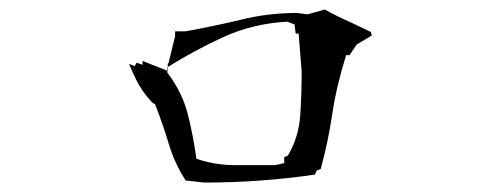

<svg xmlns="http://www.w3.org/2000/svg" viewBox="-20 -574 1040 409"><path d="M717.3 -456.5H724.6L739.7 -479L772 -498.5L770 -505.9Q746.1 -517.6 727.1 -526.4Q695.3 -540.5 671.9 -553.7L635.3 -543.5L612.8 -546.4Q551.3 -546.4 494.1 -532.2Q435.1 -518.1 375.5 -507.3H353V-498V-497.1L338.9 -439H337.4V-433.6V-422.9L284.7 -443.8H283.7V-436L271 -440.4L267.1 -433.1L254.9 -438Q262.2 -420.4 270 -404.3Q282.2 -379.4 303.7 -356L310.5 -351.6Q327.1 -309.1 339.6 -267.3Q352.1 -225.6 375.5 -189.5L415.5 -185.1Q534.7 -185.1 650.9 -202.1L654.8 -210.9L663.1 -213.9Q678.7 -270 687.7 -330.6Q696.8 -391.1 717.3 -456.5ZM566.4 -222.2H482.4Q439.5 -222.2 402.8 -234.4L398.4 -235.8Q391.1 -288.6 379.4 -333Q368.2 -376.5 337.9 -417.5L336.4 -419.4V-430.7Q395 -467.3 457 -495.6Q519.5 -523.9 591.8 -527.8L607.4 -522L609.9 -502.4H616.2L622.6 -421.9Q622.6 -375 619.6 -329.1Q616.7 -283.2 594.2 -244.1L592.8 -242.2L585.4 -239.3V-226.6Z"/></svg>

Font: Bakudai
Style: ExtraLight
Weight: 200
Version: Version 1.48